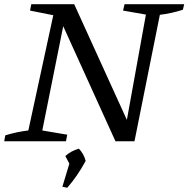

<svg xmlns="http://www.w3.org/2000/svg" viewBox="-30 -668 891 908"><path d="M559 -648H841L835 -622Q779 -604 726 -598L606 0H516L269 -544L170 -51L288 -31L282 0H-10L-5 -28Q51 -45 104 -51L222 -596L112 -618L118 -648H321L570 -101L660 -599L552 -618ZM265 215 298 106 279 70Q305 46 343 35Q367 60 375 93Q337 164 288 220Z"/></svg>

Font: Piazzolla
Style: Italic
Weight: 400
Italic angle: -11.3°
Designer: Juan Pablo del Peral
Foundry: Huerta Tipografica
Version: Version 1.330